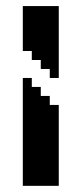

<svg xmlns="http://www.w3.org/2000/svg" viewBox="-20 -603 265 623"><path d="M54 -583.3V-437.5H83.2V-408.3H112.3V-379.2H141.5V-350H170.7V-583.3ZM141.5 -291.7H112.3V-320.9H83.2V-350H54V0H170.7V-262.5H141.5Z"/></svg>

Font: Stepalange
Style: Regular
Weight: 400
Designer: Szymon Furjan
Version: Version 1.005;Fontself Maker 3.5.8